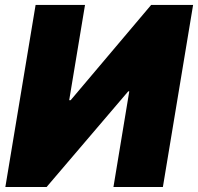

<svg xmlns="http://www.w3.org/2000/svg" viewBox="-20 -747 791 767"><path d="M122.2 -727.3H319.6L256.4 -346.6H262.1L583.8 -727.3H751.4L630.7 0H433.2L496.4 -382.1H492.2L166.2 0H1.4Z"/></svg>

Font: Inter P Black
Style: Italic
Weight: 900
Italic angle: -9.40001°
Designer: Rasmus Andersson
Foundry: rsms
Version: Version 3.018;git-588b23468